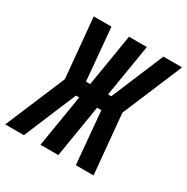

<svg xmlns="http://www.w3.org/2000/svg" viewBox="-195 -879 998 1024"><g transform="rotate(30 304.5 -367.5)"><path d="M516 0H407L378 -322H352L299 0H189L242 -322H222L87 0H-28L127 -368L93 -735H202L231 -413H257L310 -735H420L367 -413H387L522 -735H637L482 -367Z"/></g></svg>

Font: Iosevka XBd Ex Obl
Style: Regular
Weight: 800
Width: 7
Italic angle: -9°
Monospace: yes
Designer: Belleve Invis
Foundry: Belleve Invis
Version: Version 32.5.0; ttfautohint (v1.8.4)